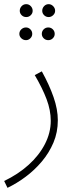

<svg xmlns="http://www.w3.org/2000/svg" viewBox="-31 -673 375 923"><path d="M5 230 -11 197Q56 165 106.5 119.5Q157 74 185 19.5Q213 -35 213 -92Q213 -143 193 -196Q173 -249 136 -312L170 -330Q206 -265 226.5 -206Q247 -147 247 -95Q247 -37 226 12.5Q205 62 170 103.5Q135 145 92 177Q49 209 5 230ZM95 -591Q82 -591 73 -600Q64 -609 64 -621Q64 -634 73 -643.5Q82 -653 95 -653Q108 -653 117 -643.5Q126 -634 126 -621Q126 -609 117 -600Q108 -591 95 -591ZM203 -591Q190 -591 181 -600Q172 -609 172 -621Q172 -634 181 -643.5Q190 -653 203 -653Q215 -653 224.5 -643.5Q234 -634 234 -621Q234 -609 224.5 -600Q215 -591 203 -591ZM94 -480Q81 -480 71.5 -489Q62 -498 62 -510Q62 -523 71.5 -532Q81 -541 94 -541Q106 -541 115 -532Q124 -523 124 -510Q124 -498 115 -489Q106 -480 94 -480ZM201 -480Q188 -480 179 -489Q170 -498 170 -510Q170 -523 179 -532Q188 -541 201 -541Q214 -541 223 -532Q232 -523 232 -510Q232 -498 223 -489Q214 -480 201 -480Z"/></svg>

Font: Noto Sans Arabic SemCond ExtLt
Style: Regular
Weight: 200
Width: 4
Designer: Monotype Design Team, Nadine Chahine, Nizar Qandah and Khaled Hosny
Foundry: Monotype Imaging Inc.
Version: Version 2.012; ttfautohint (v1.8.4.7-5d5b)